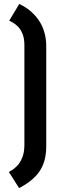

<svg xmlns="http://www.w3.org/2000/svg" viewBox="-20 -839 300 976"><path d="M27 -734 78 -819Q117 -800 143.5 -775Q170 -750 185.5 -722.5Q201 -695 208 -665.5Q215 -636 215 -606V-95Q215 -64 209 -35Q203 -6 188 20.5Q173 47 145.5 71.5Q118 96 77 117L25 35Q29 33 41.5 25.5Q54 18 68.5 2.5Q83 -13 93.5 -39Q104 -65 104 -104V-608Q104 -644 94.5 -667Q85 -690 71.5 -703.5Q58 -717 45.5 -724Q33 -731 27 -734Z"/></svg>

Font: Advent Pro Expanded
Style: Bold
Weight: 700
Width: 7
Designer: VivaRado, Andreas Kalpakidis
Foundry: VivaRado, Andreas Kalpakidis
Version: Version 3.000